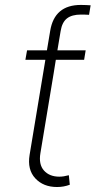

<svg xmlns="http://www.w3.org/2000/svg" viewBox="-20 -750 393 779"><path d="M211.4 8.8Q155.8 8.8 123 -26.6Q90.3 -62 100.1 -121.6L164.1 -507.3H83L89.8 -545.9H170.4L183.6 -624.5Q200.7 -730 308.1 -730Q317.9 -730 328.9 -729.5Q339.8 -729 347.7 -728.5L341.3 -689.9Q332.5 -690.4 323.7 -690.7Q314.9 -690.9 308.6 -690.9Q271.5 -690.9 251.7 -675.3Q231.9 -659.7 226.1 -624.5L212.9 -545.9H327.6L321.3 -507.3H206.5L197.8 -453.1L144 -128.9Q136.2 -83 158.4 -58.1Q180.7 -33.2 220.7 -33.2Q237.8 -33.2 259.3 -39.1L263.2 -0.5Q238.8 8.8 211.4 8.8Z"/></svg>

Font: Inter Extra Light
Style: Italic
Weight: 200
Italic angle: -9.39999°
Designer: Rasmus Andersson
Foundry: rsms
Version: Version 4.000;git-3c8e0fc